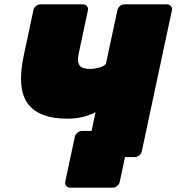

<svg xmlns="http://www.w3.org/2000/svg" viewBox="-20 -720 808 880"><path d="M497 140H301Q290 140 283.5 132Q277 124 279 113L323 -93Q325 -104 335 -112Q345 -120 356 -120H651L575 0H553L529 113Q527 124 517.5 132Q508 140 497 140ZM402 0Q391 0 384.5 -8Q378 -16 380 -27L418 -206Q400 -196 379.5 -189.5Q359 -183 337 -179.5Q315 -176 290 -176Q158 -176 107.5 -245Q57 -314 88 -461L133 -673Q135 -684 144.5 -692Q154 -700 165 -700H361Q372 -700 378.5 -692Q385 -684 383 -673L340 -471Q333 -436 345 -420Q357 -404 392 -404Q403 -404 415.5 -406Q428 -408 439 -411.5Q450 -415 457.5 -420Q465 -425 466 -430L518 -673Q520 -684 529.5 -692Q539 -700 550 -700H746Q757 -700 763.5 -692Q770 -684 768 -673L630 -27Q628 -16 618.5 -8Q609 0 598 0Z"/></svg>

Font: Rubik Black
Style: Italic
Weight: 900
Italic angle: -12°
Designer: Hubert and Fischer
Foundry: Hubert and Fischer
Version: Version 2.300;gftools[0.9.30]